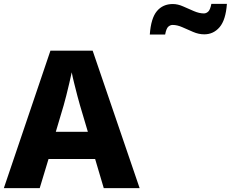

<svg xmlns="http://www.w3.org/2000/svg" viewBox="-20 -981 1203 1001"><path d="M521 0 476 -152H233L187 0H0L243 -717H463L708 0ZM397 -432Q392 -448 383.5 -481Q375 -514 366.5 -548Q358 -582 354 -604Q349 -581 341.5 -548.5Q334 -516 326 -484.5Q318 -453 312 -432L271 -294H438ZM761 -801Q767 -886 798 -923Q829 -960 881 -960Q907 -960 935 -947.5Q963 -935 991 -923Q1019 -911 1043 -911Q1055 -911 1065.5 -920.5Q1076 -930 1082 -961H1163Q1157 -877 1125 -839.5Q1093 -802 1045 -802Q1016 -802 987 -814.5Q958 -827 931 -839Q904 -851 880 -851Q868 -851 857.5 -842Q847 -833 841 -801Z"/></svg>

Font: Noto Sans Thai Looped ExtraBold
Style: Regular
Weight: 800
Designer: Sasikarn Vongin, Ben Mitchell
Foundry: The Fontpad Ltd
Version: Version 1.001; ttfautohint (v1.8.4.7-5d5b)